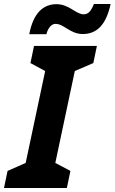

<svg xmlns="http://www.w3.org/2000/svg" viewBox="-49 -945 576 965"><path d="M98 -773H184C193 -806 210 -825 230 -825C273 -825 303 -774 367 -774C436 -774 484 -818 507 -925H423C409 -889 394 -873 372 -873C332 -873 299 -924 235 -924C167 -924 118 -878 98 -773ZM-29 0H287L305 -86L229 -126L327 -588L420 -628L438 -714H122L104 -628L178 -588L80 -126L-11 -86Z"/></svg>

Font: Noto Sans
Style: Bold Italic
Weight: 700
Italic angle: -12°
Designer: Monotype Design Team
Foundry: Monotype Imaging Inc.
Version: Version 2.013